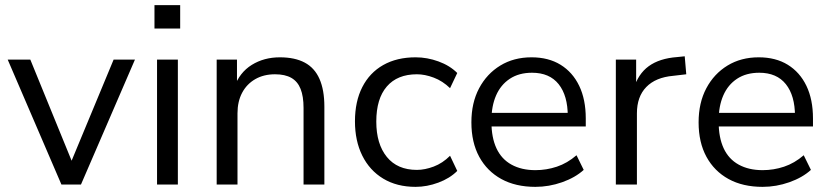

<svg xmlns="http://www.w3.org/2000/svg" viewBox="-20 -718 3224 747"><path d="M219 0 10 -486H98L272 -60H245L422 -486H505L295 0Z M581 -607V-698H681V-607ZM591 0V-486H672V0Z M823 0V-486H902V-378H891Q912 -436 959.5 -465.5Q1007 -495 1069 -495Q1127 -495 1165.5 -474.5Q1204 -454 1223 -411Q1242 -368 1242 -303V0H1161V-298Q1161 -343 1149.5 -372Q1138 -401 1113.5 -415Q1089 -429 1050 -429Q1006 -429 973 -410Q940 -391 922 -357Q904 -323 904 -277V0Z M1597 9Q1524 9 1471 -23Q1418 -55 1389.5 -112.5Q1361 -170 1361 -246Q1361 -323 1389.5 -379Q1418 -435 1471 -465Q1524 -495 1597 -495Q1642 -495 1686 -479Q1730 -463 1759 -434L1731 -375Q1702 -403 1667.5 -416Q1633 -429 1602 -429Q1526 -429 1485 -381.5Q1444 -334 1444 -245Q1444 -158 1485 -107.5Q1526 -57 1602 -57Q1633 -57 1667.5 -70Q1702 -83 1731 -112L1759 -53Q1730 -24 1685.5 -7.5Q1641 9 1597 9Z M2063 9Q1986 9 1930.5 -21.5Q1875 -52 1844.5 -108Q1814 -164 1814 -242Q1814 -318 1844 -374.5Q1874 -431 1926.5 -463Q1979 -495 2048 -495Q2114 -495 2161 -466Q2208 -437 2233.5 -384Q2259 -331 2259 -257V-226H1876V-279H2205L2189 -266Q2189 -346 2153.5 -390.5Q2118 -435 2050 -435Q1999 -435 1963.5 -411.5Q1928 -388 1910 -346.5Q1892 -305 1892 -250V-244Q1892 -183 1911.5 -141Q1931 -99 1970 -77.5Q2009 -56 2063 -56Q2106 -56 2146.5 -69.5Q2187 -83 2223 -114L2251 -57Q2218 -27 2167 -9Q2116 9 2063 9Z M2376 0V-486H2455V-371H2445Q2462 -430 2504 -460.5Q2546 -491 2615 -496L2644 -499L2650 -429L2599 -423Q2531 -417 2494.5 -379.5Q2458 -342 2458 -277V0Z M2947 9Q2870 9 2814.5 -21.5Q2759 -52 2728.5 -108Q2698 -164 2698 -242Q2698 -318 2728 -374.5Q2758 -431 2810.5 -463Q2863 -495 2932 -495Q2998 -495 3045 -466Q3092 -437 3117.5 -384Q3143 -331 3143 -257V-226H2760V-279H3089L3073 -266Q3073 -346 3037.5 -390.5Q3002 -435 2934 -435Q2883 -435 2847.5 -411.5Q2812 -388 2794 -346.5Q2776 -305 2776 -250V-244Q2776 -183 2795.5 -141Q2815 -99 2854 -77.5Q2893 -56 2947 -56Q2990 -56 3030.5 -69.5Q3071 -83 3107 -114L3135 -57Q3102 -27 3051 -9Q3000 9 2947 9Z"/></svg>

Font: Nunito Sans 12pt ExtraLight 12pt
Style: Regular
Weight: 400
Version: Version 3.101;gftools[0.9.27]